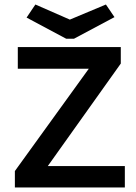

<svg xmlns="http://www.w3.org/2000/svg" viewBox="-20 -832 603 852"><path d="M450 -812 290 -745 137 -812 98 -754 274 -660H308L488 -756ZM46 0H534V-95H192L516 -550V-623H59V-527H374L46 -73Z"/></svg>

Font: Inconsolata SemiExpanded
Style: Bold
Weight: 700
Width: 6
Monospace: yes
Designer: Raph Levien, Cyreal, Brenton Simpson
Foundry: Raph Levien, Cyreal, Google
Version: Version 3.100